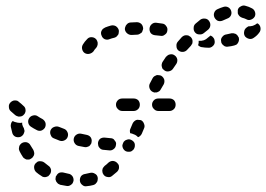

<svg xmlns="http://www.w3.org/2000/svg" viewBox="-20 -651 959 692"><path d="M272 -16Q267 -8 268 1Q269 10 277 16Q284 22 293 20Q305 19 316 16Q320 15 324 12Q327 9 329 6Q332 2 332 -3Q333 -7 332 -12Q330 -21 322 -25Q314 -30 305 -28Q296 -26 287 -24Q278 -23 272 -16ZM193 -28Q186 -24 183 -17Q182 -17 182 -16Q182 -15 181 -15Q181 -14 181 -13Q180 -9 180 -4Q181 0 183 4Q186 8 189 11Q193 13 197 15Q208 17 219 19Q223 20 228 19Q232 18 236 15Q239 13 242 9Q244 5 245 1Q246 -9 241 -16Q235 -24 226 -25Q217 -27 209 -29Q201 -31 193 -28ZM352 -47Q354 -50 357 -53Q364 -58 371 -65Q378 -71 387 -71Q397 -70 403 -63Q406 -60 408 -56Q409 -52 409 -47Q409 -43 407 -39Q405 -35 402 -32Q393 -24 384 -17Q377 -11 368 -13Q358 -14 353 -22Q353 -22 352 -23Q352 -23 352 -24Q351 -25 350 -27Q349 -30 349 -33Q348 -36 349 -38Q349 -43 352 -47ZM132 -69Q128 -70 123 -70Q119 -70 115 -68Q111 -65 108 -62Q102 -55 103 -46Q104 -36 111 -30Q119 -23 129 -17Q132 -14 137 -13Q141 -12 146 -13Q150 -14 154 -16Q157 -19 160 -23Q165 -30 164 -39Q162 -49 154 -54Q147 -59 140 -65Q136 -68 132 -69ZM77 -138Q68 -140 60 -136Q56 -134 53 -130Q50 -127 49 -122Q48 -118 48 -114Q49 -109 51 -105Q56 -95 62 -86Q64 -82 68 -80Q72 -77 76 -76Q80 -76 85 -76Q89 -77 93 -80Q97 -82 99 -86Q102 -89 103 -94Q104 -98 103 -102Q102 -107 100 -111Q95 -118 90 -127Q86 -135 77 -138ZM443 -104Q448 -104 452 -105Q456 -107 459 -110Q463 -113 464 -117Q466 -121 466 -125Q467 -135 461 -141Q454 -148 445 -149Q441 -149 436 -147Q432 -146 429 -143Q425 -140 424 -136Q422 -132 421 -127Q421 -118 427 -111Q433 -104 443 -104ZM390 -114Q397 -119 398 -129Q399 -133 398 -137Q396 -142 393 -145Q391 -149 387 -151Q383 -153 378 -153L358 -155Q349 -156 341 -151Q334 -145 333 -135Q333 -131 334 -127Q335 -122 338 -119Q341 -115 345 -113Q349 -111 353 -111L374 -109Q383 -108 390 -114ZM293 -121Q297 -122 301 -124Q305 -127 307 -131Q310 -134 310 -139Q312 -148 307 -156Q302 -163 292 -165Q282 -167 273 -169Q264 -171 256 -166Q248 -161 246 -152Q244 -143 249 -135Q254 -127 263 -125Q273 -123 284 -121Q288 -120 293 -121ZM212 -145Q221 -149 224 -158Q227 -167 223 -175Q219 -184 210 -187Q201 -190 192 -194Q183 -197 174 -193Q166 -190 162 -181Q159 -172 163 -164Q166 -155 175 -152Q185 -148 195 -144Q204 -141 212 -145ZM66 -189Q67 -187 67 -185Q69 -180 68 -176Q67 -172 65 -168Q63 -164 59 -161Q56 -158 51 -157Q42 -155 34 -159Q26 -164 24 -173Q21 -184 19 -194Q18 -200 20 -206Q21 -211 26 -215Q30 -212 35 -211Q44 -208 53 -208Q57 -209 60 -209Q60 -206 60 -203Q62 -195 66 -189ZM477 -157Q477 -157 478 -157Q478 -157 479 -157Q483 -159 486 -162Q489 -165 491 -169L499 -188Q503 -196 499 -205Q496 -214 488 -218Q483 -219 479 -219Q474 -220 470 -218Q466 -216 463 -213Q460 -210 458 -206L450 -187Q448 -183 448 -179Q448 -175 449 -171Q456 -170 462 -167Q471 -164 477 -157ZM128 -180Q137 -183 142 -191Q146 -199 144 -208Q141 -217 133 -222Q125 -226 116 -232Q109 -237 100 -235Q90 -233 85 -225Q80 -217 82 -208Q84 -199 92 -194Q101 -188 111 -183Q119 -178 128 -180ZM43 -232Q47 -230 52 -231Q56 -231 60 -233Q64 -235 67 -239Q70 -242 71 -246Q73 -251 72 -255Q72 -259 70 -263Q68 -267 64 -270Q57 -277 49 -283Q46 -286 42 -288Q38 -289 33 -289Q29 -289 25 -287Q21 -285 18 -282Q11 -275 12 -266Q12 -256 19 -250Q27 -243 35 -236Q39 -233 43 -232ZM478 -258Q484 -264 484 -274Q484 -283 478 -290Q471 -296 462 -296H421Q411 -296 405 -290Q398 -283 398 -274Q398 -264 405 -258Q411 -251 421 -251H462Q471 -251 478 -258ZM607 -258Q613 -264 613 -274Q613 -283 607 -290Q600 -296 591 -296H551Q541 -296 535 -290Q528 -283 528 -274Q528 -264 535 -258Q541 -251 551 -251H591Q600 -251 607 -258ZM519 -333Q516 -342 520 -350Q525 -360 530 -369Q532 -373 536 -376Q539 -378 544 -380Q548 -381 552 -380Q557 -380 561 -378Q569 -373 572 -364Q574 -355 570 -347Q565 -339 560 -330Q558 -326 555 -323Q551 -320 547 -319Q547 -319 547 -319Q547 -318 546 -318Q544 -318 541 -318Q538 -317 535 -318Q533 -319 530 -320Q522 -324 519 -333ZM563 -420Q562 -416 563 -412Q564 -407 566 -403Q569 -400 573 -397Q580 -392 589 -394Q599 -396 604 -404Q609 -412 615 -420Q620 -427 619 -437Q617 -446 610 -451Q606 -454 602 -455Q597 -456 593 -455Q588 -454 585 -452Q581 -449 578 -446Q572 -437 566 -428Q564 -425 563 -420ZM332 -491Q333 -498 330 -504Q329 -506 327 -509Q327 -510 326 -510Q326 -511 325 -511Q319 -517 309 -517Q300 -517 294 -510Q285 -501 279 -491Q274 -483 276 -474Q278 -465 285 -460Q293 -455 302 -457Q311 -459 317 -466Q321 -473 327 -479Q331 -484 332 -491ZM616 -485Q616 -475 623 -469Q631 -463 640 -464Q649 -465 655 -472Q662 -479 668 -486Q671 -490 673 -494Q674 -498 674 -503Q674 -507 672 -511Q670 -515 667 -518Q663 -521 659 -523Q655 -524 650 -524Q646 -524 642 -522Q638 -520 635 -517Q628 -509 621 -501Q615 -494 616 -485ZM694 -488Q697 -485 701 -483Q704 -481 708 -481Q719 -479 730 -479Q740 -478 747 -485Q754 -491 754 -500Q754 -508 750 -514Q746 -520 739 -523Q734 -519 729 -515Q723 -509 715 -506Q706 -503 697 -504H696Q696 -504 696 -504Q697 -496 694 -488ZM832 -490Q836 -493 838 -497Q840 -500 841 -505Q842 -509 841 -513Q841 -514 841 -514Q841 -515 841 -515Q840 -517 839 -518Q836 -525 829 -529Q822 -532 814 -531Q805 -529 796 -527Q787 -526 781 -518Q775 -511 777 -502Q777 -497 780 -493Q782 -490 786 -487Q789 -484 794 -483Q798 -482 802 -483Q813 -484 824 -487Q828 -488 832 -490ZM400 -519Q403 -522 406 -526Q408 -530 408 -534Q409 -539 408 -543Q405 -552 397 -557Q389 -561 380 -559Q369 -556 359 -552Q355 -550 351 -547Q348 -544 346 -540Q344 -536 344 -532Q344 -527 346 -523Q349 -514 357 -510Q366 -506 375 -510Q383 -513 392 -515Q396 -516 400 -519ZM919 -550Q918 -559 911 -565Q910 -565 909 -566Q908 -567 907 -567Q900 -561 891 -558Q883 -556 875 -556Q872 -554 869 -552Q861 -546 860 -537Q858 -528 863 -520Q869 -513 878 -511Q887 -509 895 -515Q907 -523 914 -533Q920 -540 919 -550ZM574 -526Q582 -531 583 -540Q585 -550 579 -557Q574 -565 565 -566Q554 -568 543 -569Q534 -570 527 -564Q520 -558 519 -549Q518 -540 523 -532Q529 -525 539 -524Q548 -523 558 -522Q567 -520 574 -526ZM482 -528Q486 -530 490 -533Q493 -536 494 -541Q496 -545 496 -549Q495 -559 489 -565Q482 -571 473 -571Q462 -571 451 -570Q447 -570 443 -568Q439 -566 436 -562Q433 -559 432 -555Q430 -551 430 -546Q431 -537 438 -531Q445 -525 454 -525Q464 -526 474 -526Q478 -526 482 -528ZM678 -551Q677 -541 683 -534Q689 -527 698 -527Q708 -526 715 -532Q722 -538 730 -544Q737 -550 738 -559Q739 -568 733 -576Q728 -583 719 -584Q709 -585 702 -580Q694 -573 685 -566Q678 -560 678 -551ZM752 -605Q749 -597 753 -588Q757 -580 765 -576Q774 -573 783 -577Q791 -581 799 -584Q808 -587 812 -595Q816 -603 813 -612Q810 -621 802 -625Q794 -629 785 -626Q775 -623 764 -618Q755 -614 752 -605ZM848 -628Q856 -633 865 -630Q877 -627 888 -621Q896 -617 899 -608Q902 -599 898 -591Q893 -583 884 -580Q875 -577 867 -582Q861 -585 853 -587Q847 -589 843 -593Q839 -597 837 -603Q837 -608 837 -612Q837 -613 837 -613Q837 -614 837 -615Q839 -624 848 -628Z"/></svg>

Font: FRB American Cursive Dashed Extrabold
Style: Bold Italic
Weight: 800
Italic angle: -25°
Version: Version 2.0;Modular Font Editor K font №1